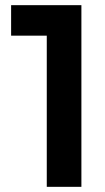

<svg xmlns="http://www.w3.org/2000/svg" viewBox="-20 -723 407 743"><path d="M161 0V-703H295V0ZM23 -585V-703H285V-585Z"/></svg>

Font: Outfit SemiBold
Style: Regular
Weight: 600
Designer: Rodrigo Fuenzalida
Foundry: fragTYPE
Version: Version 1.100;gftools[0.9.27]